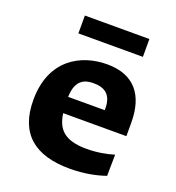

<svg xmlns="http://www.w3.org/2000/svg" viewBox="-137 -855 893 976"><g transform="rotate(20 310.0 -367.0)"><path d="M249 -418C260.5 -428 279 -438 316 -438C379 -438 415 -409 415 -337V-328.5H217C218.5 -381 234 -405 249 -418ZM56 -253.5C56 -72.5 158.5 12 349 12C427 12 492 -2 540.5 -19L542 -134C503.5 -122 451 -112 395 -112C272 -112 233 -161 221.5 -242H563.5V-315C563.5 -463.5 495 -552 347.5 -552C208.5 -552 56 -474 56 -253.5ZM155.5 -649.5H504.5V-746H155.5Z"/></g></svg>

Font: Monaspace Argon ExtraBold
Style: Bold
Weight: 800
Designer: Riley Cran & the Lettermatic Team
Foundry: Lettermatic
Version: Version 1.000 (Monaspace Argon)